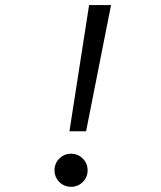

<svg xmlns="http://www.w3.org/2000/svg" viewBox="-20 -718 626 748"><path d="M250.5 -206.5 327.1 -698.2H412.6L315.4 -206.5ZM256.8 9.8Q230 9.8 211.2 -9Q192.4 -27.8 192.4 -54.7Q192.4 -81.5 211.2 -100.3Q230 -119.1 256.8 -119.1Q283.7 -119.1 302.5 -100.3Q321.3 -81.5 321.3 -54.7Q321.3 -27.8 302.5 -9Q283.7 9.8 256.8 9.8Z"/></svg>

Font: Cascadia Code NF SemiLight
Style: Italic
Weight: 350
Italic angle: -10°
Monospace: yes
Designer: Aaron Bell
Foundry: Saja Typeworks
Version: Version 2404.023; ttfautohint (v1.8.4)